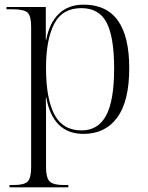

<svg xmlns="http://www.w3.org/2000/svg" viewBox="-20 -566 636 826"><path d="M21 240V230H39Q84 230 99 215Q114 200 114 153V-450Q114 -497 99 -511.5Q84 -526 35 -526H8V-536H177V-395H179Q192 -466 232.5 -506Q273 -546 340 -546Q536 -546 536 -273Q536 -131 484.5 -60.5Q433 10 339 10Q208 10 179 -146H177Q178 -123 178 -89Q178 -55 178 -16V150Q178 199 193.5 214.5Q209 230 254 230H274V240ZM331 -5Q402 -5 436.5 -69Q471 -133 471 -271Q471 -407 438.5 -469Q406 -531 330 -531Q248 -531 213 -463Q178 -395 178 -274Q178 -142 214 -73.5Q250 -5 331 -5Z"/></svg>

Font: Noto Serif Display Light
Style: Regular
Weight: 300
Designer: Monotype Design Team
Foundry: Monotype Imaging Inc.
Version: Version 2.009